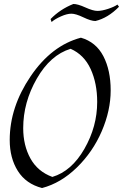

<svg xmlns="http://www.w3.org/2000/svg" viewBox="-20 -943 620 968"><path d="M192 5Q111 -16 70 -81Q29 -146 29 -237Q29 -403 134.5 -558.5Q240 -714 388 -753Q464 -731 501 -660Q538 -589 538 -487.5Q538 -386 493 -281.5Q448 -177 367.5 -98.5Q287 -20 192 5ZM470 -429Q470 -523 437 -595Q404 -667 336 -697Q234 -666 165.5 -546.5Q97 -427 97 -297Q97 -210 133.5 -144Q170 -78 244 -51Q341 -80 405.5 -192.5Q470 -305 470 -429ZM240 -832 235 -847Q284 -897 350 -923Q372 -923 410.5 -905.5Q449 -888 471.5 -888Q494 -888 525.5 -898.5Q557 -909 572 -920L580 -909Q524 -852 461 -837Q439 -837 400.5 -855.5Q362 -874 340 -874Q318 -874 287.5 -860.5Q257 -847 240 -832Z"/></svg>

Font: Felipa
Style: Regular
Weight: 400
Designer: Javier Alcaraz
Foundry: Fontstage
Version: Version 1.001